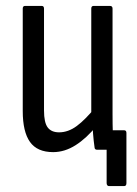

<svg xmlns="http://www.w3.org/2000/svg" viewBox="-20 -507 463 650"><path d="M349 123Q345 123 343 120Q341 117 341 113V0H309L356 -66H400Q408 -66 408 -57V113Q408 123 400 123ZM160 8Q106 8 81.5 -26.5Q57 -61 57 -131V-478Q57 -487 65 -487H121Q129 -487 129 -478V-133Q129 -92 141.5 -75.5Q154 -59 180 -59Q211 -59 240 -80.5Q269 -102 304 -145L307 -81Q273 -39 236 -15.5Q199 8 160 8ZM309 0Q300 0 300 -9Q297 -29 295 -55Q293 -81 293 -98L289 -116V-478Q289 -487 297 -487H352Q361 -487 361 -478V-121Q361 -84 362 -57Q363 -30 365 -11Q367 0 357 0Z"/></svg>

Font: Sofia Sans Condensed
Style: Regular
Weight: 400
Designer: Botio Nikoltchev, Ani Petrova
Foundry: lettersoup
Version: Version 4.100